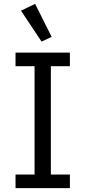

<svg xmlns="http://www.w3.org/2000/svg" viewBox="-20 -969 440 989"><path d="M60 0V-70H158V-628H60V-698H340V-628H242V-70H340V0ZM88 -914 161 -949 246 -779 194 -755Z"/></svg>

Font: IBM Plex Sans Hebrew
Style: Regular
Weight: 400
Designer: Mike Abbink, Paul van der Laan, Pieter van Rosmalen, Yanek Iontef
Foundry: Bold Monday
Version: Version 1.2